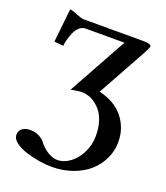

<svg xmlns="http://www.w3.org/2000/svg" viewBox="-157 -781 947 1096"><g transform="rotate(20 316.0 -233.0)"><path d="M532.2 -646Q582 -646 582 -628.9Q582 -625 562 -585.9L397.9 -289.1Q496.1 -265.6 546.1 -202.1Q596.2 -138.7 596.2 -54.2Q596.2 -2 574.2 45.4Q552.2 92.8 512.7 128.9Q473.1 165 414.1 186.5Q355 208 285.2 208Q251 208 209.2 201.2Q167.5 194.3 127.9 181.9Q88.4 169.4 61.8 149.2Q35.2 128.9 35.2 105Q35.2 78.1 54.2 64.9Q73.2 51.8 101.1 51.8Q143.1 51.8 171.9 74.2Q180.7 80.1 187 87.9Q209 119.1 241.5 139.6Q273.9 160.2 303.2 160.2Q341.8 160.2 378.7 133.5Q415.5 106.9 439.7 59.1Q463.9 11.2 463.9 -44.9Q463.9 -89.4 453.1 -125.7Q442.4 -162.1 425.3 -185.1Q408.2 -208 386.5 -223.6Q364.7 -239.3 344.2 -245.6Q323.7 -252 304.2 -252Q281.7 -252 237.8 -243.2L435.1 -600.1H198.2Q178.2 -599.6 161.9 -585Q145.5 -570.3 135.7 -548.1Q126 -525.9 120.1 -504.4Q114.3 -482.9 112.8 -463.9L57.1 -469.2L79.1 -673.8Q91.8 -670.9 100.3 -668.5Q108.9 -666 112.1 -664.6Q115.2 -663.1 118.4 -661.6Q121.6 -660.2 124 -659.2Q158.7 -646 168 -646Z"/></g></svg>

Font: Common Serif
Style: Bold
Weight: 700
Designer: Philipp H. Poll, Khaled Hosny
Foundry: Stefan Peev, Context Ltd.
Version: Version 1.026